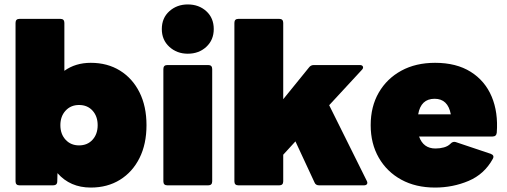

<svg xmlns="http://www.w3.org/2000/svg" viewBox="-20 -835 2285 865"><path d="M389 10Q296 10 239 -55L238 -18Q238 0 219 0H68Q50 0 50 -18V-732Q50 -750 68 -750H252Q270 -750 270 -732V-516Q320 -552 389 -552Q464 -552 520.5 -517Q577 -482 608.5 -419Q640 -356 640 -271Q640 -186 608.5 -123Q577 -60 520.5 -25Q464 10 389 10ZM336 -180Q374 -180 397 -205.5Q420 -231 420 -271Q420 -311 397 -336.5Q374 -362 336 -362Q299 -362 275.5 -336.5Q252 -311 252 -271Q252 -231 275.5 -205.5Q299 -180 336 -180Z M826 -593Q777 -593 743 -624Q709 -655 709 -704Q709 -754 743 -784.5Q777 -815 826 -815Q876 -815 909.5 -784.5Q943 -754 943 -704Q943 -655 909.5 -624Q876 -593 826 -593ZM734 0Q716 0 716 -18V-524Q716 -542 734 -542H918Q936 -542 936 -524V-18Q936 0 918 0Z M1054 0Q1036 0 1036 -18V-732Q1036 -750 1054 -750H1238Q1256 -750 1256 -732V-388L1372 -531Q1380 -542 1394 -542H1601Q1612 -542 1615 -535Q1618 -528 1610 -520L1463 -361L1632 -21Q1637 -12 1633.5 -6Q1630 0 1619 0H1418Q1402 0 1397 -13L1311 -198L1256 -138V-18Q1256 0 1238 0Z M1940 10Q1853 10 1788 -25.5Q1723 -61 1686.5 -124.5Q1650 -188 1650 -271Q1650 -355 1686.5 -418Q1723 -481 1788 -516.5Q1853 -552 1940 -552Q2036 -552 2100.5 -511.5Q2165 -471 2195 -400Q2225 -329 2218 -237Q2216 -220 2199 -220H1868Q1887 -166 1942 -166Q1962 -166 1980 -171Q1998 -176 2009 -187Q2020 -199 2033 -195L2191 -142Q2209 -135 2200 -119Q2162 -50 2091 -20Q2020 10 1940 10ZM1938 -390Q1876 -390 1864 -320H2011Q1998 -390 1938 -390Z"/></svg>

Font: LINE Seed Sans App Heavy
Style: Regular
Weight: 900
Designer: LINE VX Design & Dalton Maag Ltd & Sandoll Inc
Foundry: Dalton Maag Ltd
Version: Version 1.003